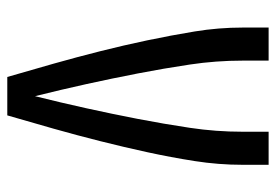

<svg xmlns="http://www.w3.org/2000/svg" viewBox="-138 -638 775 540"><g transform="rotate(90 250.0 -367.5)"><path d="M196 0H304Q323 -65 341.5 -130.5Q360 -196 376.5 -261.5Q393 -327 407.5 -393.5Q422 -460 432.5 -527Q443 -594 443 -662V-735H350V-662Q350 -587 339 -513.5Q328 -440 314 -367.5Q300 -295 284 -222.5Q268 -150 250 -78Q232 -150 216 -222.5Q200 -295 186 -367.5Q172 -440 161 -513.5Q150 -587 150 -662V-735H57V-662Q57 -594 68 -527Q79 -460 93 -393.5Q107 -327 123.5 -261.5Q140 -196 158.5 -130.5Q177 -65 196 0Z"/></g></svg>

Font: Iosevka SS08 Medium
Style: Regular
Weight: 500
Monospace: yes
Designer: Belleve Invis
Foundry: Belleve Invis
Version: Version 3.4.3; ttfautohint (v1.8.3)